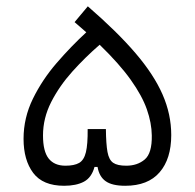

<svg xmlns="http://www.w3.org/2000/svg" viewBox="-20 -595 626 617"><path d="M186 2Q117.7 2 86.7 -39.3Q55.7 -80.6 55.7 -148.9Q55.7 -216.3 85.7 -277.6Q115.7 -338.9 162.1 -392.6Q208.5 -446.3 257.3 -491.2Q239.3 -507.3 219.7 -523.9L262.2 -574.7Q356.4 -493.2 415.5 -424.1Q474.6 -355 502.4 -291.3Q530.3 -227.5 530.3 -161.1Q530.3 -84.5 492.9 -41.3Q455.6 2 382.3 2Q340.3 2 319.6 -12.7Q298.8 -27.3 293.5 -58.6H283.7Q274.4 -24.4 249.8 -11.2Q225.1 2 186 2ZM300.3 -451.2Q254.4 -411.6 212.6 -365.2Q170.9 -318.8 144.5 -267.1Q118.2 -215.3 118.2 -159.7Q118.2 -108.4 136.5 -85.4Q154.8 -62.5 190.4 -62.5Q218.8 -62.5 234.4 -71.5Q250 -80.6 256.1 -106Q262.2 -131.3 261.7 -180.2H320.3Q320.8 -132.3 325.4 -106.7Q330.1 -81.1 343.8 -71.8Q357.4 -62.5 385.7 -62.5Q421.4 -62.5 445.1 -82.5Q468.8 -102.5 467.8 -159.7Q467.3 -199.7 451.9 -243.7Q436.5 -287.6 400.1 -338.6Q363.8 -389.6 300.3 -451.2Z"/></svg>

Font: Cascadia Mono PL Light
Style: Regular
Weight: 300
Monospace: yes
Designer: Aaron Bell
Foundry: Saja Typeworks
Version: Version 2404.023; ttfautohint (v1.8.4)